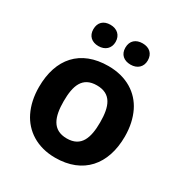

<svg xmlns="http://www.w3.org/2000/svg" viewBox="-176 -883 972 1024"><g transform="rotate(30 309.5 -371.0)"><path d="M309 -436C398 -436 422 -370 422 -274C422 -178 399 -110 310 -110C221 -110 197 -179 197 -274C197 -370 220 -436 309 -436ZM45 -274C45 -217 56 -167 77 -124C116 -45 195 10 308 10C479 10 574 -101 574 -274C574 -331 563 -381 542 -424C503 -503 424 -556 311 -556C139 -556 45 -448 45 -274ZM210 -621C251 -621 279 -646 279 -686C279 -727 251 -752 210 -752C168 -752 142 -728 142 -686C142 -645 169 -621 210 -621ZM408 -621C449 -621 477 -646 477 -686C477 -728 450 -752 408 -752C367 -752 339 -729 339 -686C339 -644 367 -621 408 -621Z"/></g></svg>

Font: Passageway
Style: Regular
Weight: 700
Foundry: Ascender Corporation
Version: Version 1.11